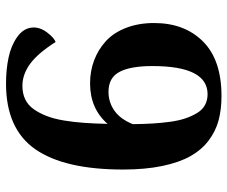

<svg xmlns="http://www.w3.org/2000/svg" viewBox="-80 -672 766 647"><g transform="rotate(90 303.5 -349.0)"><path d="M262.2 14.2Q214.8 14.2 174.3 5.6Q133.8 -2.9 104.5 -23.9Q75.2 -44.9 73.2 -75.2Q71.8 -100.6 90.3 -124.8Q108.9 -148.9 122.1 -152.8Q160.6 -92.3 196 -66.7Q231.4 -41 270 -41Q295.4 -41 315.2 -50.5Q335 -60.1 348.4 -79.1Q361.8 -98.1 371.3 -122.6Q380.9 -147 386.5 -180.7Q392.1 -214.4 394.5 -249.3Q397 -284.2 397.9 -328.1Q346.7 -269 261.2 -269Q220.2 -269 183.8 -282.7Q147.5 -296.4 119.1 -322.3Q90.8 -348.1 74.5 -390.1Q58.1 -432.1 58.1 -484.9Q58.1 -587.4 120.4 -649.7Q182.6 -711.9 304.2 -711.9Q349.6 -711.9 386 -702.1Q422.4 -692.4 453.9 -668.7Q485.4 -645 506.6 -607.4Q527.8 -569.8 539.8 -512.5Q551.8 -455.1 551.8 -379.9Q551.8 -182.6 483.2 -84.2Q414.6 14.2 262.2 14.2ZM203.1 -479Q203.1 -405.3 222.7 -368.2Q242.2 -331.1 290 -331.1Q325.2 -331.1 353.8 -351.3Q382.3 -371.6 398.9 -413.1Q398.4 -450.2 396.7 -479.2Q395 -508.3 390.9 -538.6Q386.7 -568.8 379.4 -590.3Q372.1 -611.8 361.3 -629.6Q350.6 -647.5 334.5 -656.2Q318.4 -665 297.9 -665Q203.1 -665 203.1 -479Z"/></g></svg>

Font: Arima
Style: Bold
Weight: 700
Designer: Joana Correia and Natanael Gama
Foundry: NDISCOVER
Version: Version 1.100;Glyphs 3.1.2 (3151)